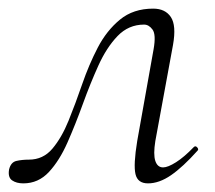

<svg xmlns="http://www.w3.org/2000/svg" viewBox="-33 -416 499 445"><path d="M21 9Q5 9 -5 2Q-15 -5 -12 -23Q-8 -40 5 -43Q18 -46 34 -46Q67 -46 88.5 -71.5Q110 -97 126 -136.5Q142 -176 157.5 -221Q173 -266 193.5 -305.5Q214 -345 245 -370.5Q276 -396 322 -396Q350 -396 363 -376.5Q376 -357 368 -312L327 -89Q322 -58 327 -43Q332 -28 345 -28Q356 -28 375 -40Q394 -52 416 -75Q420 -79 424 -74.5Q428 -70 425 -67Q391 -29 363.5 -10Q336 9 310 9Q286 9 281 -12.5Q276 -34 285 -89L323 -302Q329 -336 320.5 -347.5Q312 -359 301 -359Q265 -359 239.5 -332.5Q214 -306 195 -264Q176 -222 159 -175Q142 -128 123.5 -86Q105 -44 80.5 -17.5Q56 9 21 9Z"/></svg>

Font: Cormorant Garamond Light
Style: Italic
Weight: 300
Italic angle: -10°
Designer: Christian Thalmann (Catharsis Fonts)
Foundry: Catharsis Fonts
Version: Version 4.001